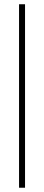

<svg xmlns="http://www.w3.org/2000/svg" viewBox="-20 -755 206 895"><path d="M96.7 120.1V-735.2H68.8V120.1Z"/></svg>

Font: Arad-VF Thin Dots1
Style: Regular
Weight: 100
Designer: Mohammad Darvishi
Version: Version 1.000;August 30, 2024;FontCreator 15.0.0.2992 64-bit